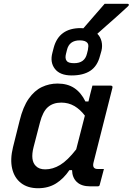

<svg xmlns="http://www.w3.org/2000/svg" viewBox="-20 -988 703 1018"><path d="M408 -839Q415 -839 422 -838Q450 -871 477.5 -902Q505 -933 535 -968H656Q662 -968 663 -963.5Q664 -959 658 -954Q634 -932 616.5 -916Q599 -900 582.5 -885.5Q566 -871 545.5 -853Q525 -835 496 -809Q513 -792 518.5 -768Q524 -744 518 -719L510 -691Q496 -637 458.5 -612.5Q421 -588 360 -588Q298 -588 271 -623Q244 -658 258 -709L265 -736Q293 -839 408 -839ZM403 -774Q347 -774 335 -723L330 -703Q327 -692 327.5 -682Q328 -672 334 -665Q339 -658 349.5 -655.5Q360 -653 373 -653Q429 -653 441 -703L446 -723Q448 -734 448.5 -743.5Q449 -753 444 -760Q433 -774 403 -774ZM285 -545Q338 -545 374 -521Q410 -497 433 -450H449Q453 -468 458 -487.5Q463 -507 470 -534H567Q579 -534 576 -522Q551 -423 525 -320.5Q499 -218 476 -127Q467 -92 498 -92H531Q526 -72 520 -50.5Q514 -29 509 -9Q508 0 498 0H458Q412 0 387.5 -23Q363 -46 362 -86H348Q317 -40 276.5 -15Q236 10 182 10Q127 10 91.5 -17.5Q56 -45 44.5 -94Q33 -143 49 -208L84 -348Q102 -422 132.5 -465Q163 -508 202 -526.5Q241 -545 285 -545ZM170 -108Q187 -90 220 -90Q260 -90 299 -113.5Q338 -137 384 -196Q396 -241 407 -285.5Q418 -330 430 -375Q405 -408 374 -426Q343 -444 305 -444Q262 -444 234.5 -420.5Q207 -397 192 -339L158 -208Q140 -137 170 -108Z"/></svg>

Font: Recursive Sn Lnr St Med
Style: Italic
Weight: 500
Italic angle: -15°
Version: Version 1.079;hotconv 1.0.112;makeotfexe 2.5.65598; ttfautoh